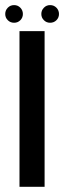

<svg xmlns="http://www.w3.org/2000/svg" viewBox="-32 -714 248 734"><path d="M42.5 0H138.5V-595H42.5ZM22 -627Q36 -627 45.8 -636.8Q55.5 -646.5 55.5 -660.5Q55.5 -674.5 45.8 -684.5Q36 -694.5 22 -694.5Q7.5 -694.5 -2.2 -684.5Q-12 -674.5 -12 -660.5Q-12 -646.5 -2.2 -636.8Q7.5 -627 22 -627ZM159.5 -627Q174 -627 183.8 -636.8Q193.5 -646.5 193.5 -660.5Q193.5 -674.5 183.8 -684.5Q174 -694.5 159.5 -694.5Q145.5 -694.5 135.8 -684.5Q126 -674.5 126 -660.5Q126 -646.5 135.8 -636.8Q145.5 -627 159.5 -627Z"/></svg>

Font: Anybody SemiCondensed
Style: Regular
Weight: 400
Width: 4
Version: Version 1.113;gftools[0.9.25]